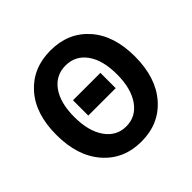

<svg xmlns="http://www.w3.org/2000/svg" viewBox="-187 -942 1144 1144"><g transform="rotate(-45 385.0 -370.0)"><path d="M270 -320V-449H501V-320ZM625 -90.5Q534 14 385 14Q236 14 145 -90.5Q54 -195 54 -373Q54 -551 145 -652.5Q236 -754 385 -754Q534 -754 625 -652Q716 -550 716 -372.5Q716 -195 625 -90.5ZM254 -184Q303 -114 385 -114Q467 -114 516 -184Q565 -254 565 -373Q565 -492 516.5 -559.5Q468 -627 385 -627Q302 -627 253.5 -559.5Q205 -492 205 -373Q205 -254 254 -184Z"/></g></svg>

Font: Swei Fan Sans CJK TC
Style: Bold
Weight: 700
Version: Version 2.130